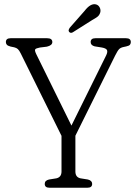

<svg xmlns="http://www.w3.org/2000/svg" viewBox="-20 -879 640 899"><path d="M411.5 -18Q411.5 0 389.5 0H211.5Q189.5 0 189.5 -18Q189.5 -34 209.5 -38.5L244 -44Q268 -49.5 268 -76V-243L77.5 -628Q70 -643.5 63.5 -649.2Q57 -655 46.5 -657.5L29.5 -661Q16 -664.5 11.8 -669.8Q7.5 -675 7.5 -682Q7.5 -700 29.5 -700H201Q225 -700 225 -682Q225 -666.5 199.5 -660.5L167 -656.5Q148 -653 144.8 -647.8Q141.5 -642.5 150 -625L314.5 -291L477.5 -620.5Q485 -636.5 480.8 -644.8Q476.5 -653 457 -656.5L423 -662Q404.5 -667 404.5 -682Q404.5 -700 426.5 -700H570.5Q592.5 -700 592.5 -682Q592.5 -675.5 588.8 -670Q585 -664.5 570.5 -661.5L561 -659.5Q545 -656.5 537.8 -649Q530.5 -641.5 519 -618.5L333 -243.5V-76Q333 -49 357 -44L391.5 -38.5Q411.5 -33.5 411.5 -18ZM376 -828Q404 -864.5 429 -858.5Q441 -855.5 446.8 -844Q452.5 -832.5 449.5 -821Q445.5 -807.5 436.2 -800.5Q427 -793.5 411.5 -785L320.5 -727.5Q310 -722 303.5 -730Q300 -734.5 301.8 -739.5Q303.5 -744.5 307 -749.5Z"/></svg>

Font: Fraunces 144pt SuperSoft Light
Style: Regular
Weight: 300
Version: Version 1.000;[0bf87f6ff]